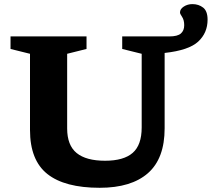

<svg xmlns="http://www.w3.org/2000/svg" viewBox="-20 -880 1006 912"><path d="M855 -760Q855 -785 844.8 -800Q834.5 -815 835 -821Q835 -837 853 -848.8Q871 -860.5 894 -860.5Q923.5 -860.5 944.8 -844Q966 -827.5 966 -786.5Q966 -723.5 921.2 -682.2Q876.5 -641 762 -628.5V-270.5Q762 -127 682.8 -57.5Q603.5 12 453.5 12Q287.5 12 205 -53.5Q122.5 -119 122.5 -262.5V-624.5L30 -647.5V-707H391V-647.5L299 -624.5V-270Q299 -190 344 -153.2Q389 -116.5 479 -116.5Q567.5 -116.5 610.2 -153.8Q653 -191 653 -274.5V-624.5L560.5 -647.5V-707H784Q823.5 -707 839.2 -721Q855 -735 855 -760Z"/></svg>

Font: Newsreader 6pt SemiBold
Style: Regular
Weight: 600
Designer: Hugues Gentile
Foundry: Production Type
Version: Version 1.003; ttfautohint (v1.8.3)